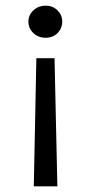

<svg xmlns="http://www.w3.org/2000/svg" viewBox="-20 -450 318 676"><path d="M108 -245H172L182 206H99ZM141 -430Q166 -430 182.5 -413.5Q199 -397 199 -374Q199 -350 182.5 -333.5Q166 -317 141 -317Q115 -317 97.5 -333.5Q80 -350 80 -374Q80 -397 97.5 -413.5Q115 -430 141 -430Z"/></svg>

Font: Karla Neue
Style: Regular
Weight: 400
Designer: Jonathan Pinhorn
Foundry: PYRS Fontlab Ltd. / Made with FontLab
Version: Version 1.000;PS 001.001;hotconv 1.0.56